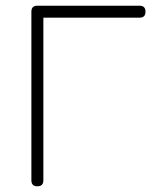

<svg xmlns="http://www.w3.org/2000/svg" viewBox="-20 -653 540 673"><path d="M90 -21V-612Q90 -633 111 -633H469Q490 -633 490 -612Q490 -591 469 -591H132V-21Q132 0 111 0Q90 0 90 -21Z"/></svg>

Font: Jura Light
Style: Regular
Weight: 300
Designer: Daniel Johnson, Alexei Vanyashin
Foundry: Daniel Johnson
Version: Version 5.103